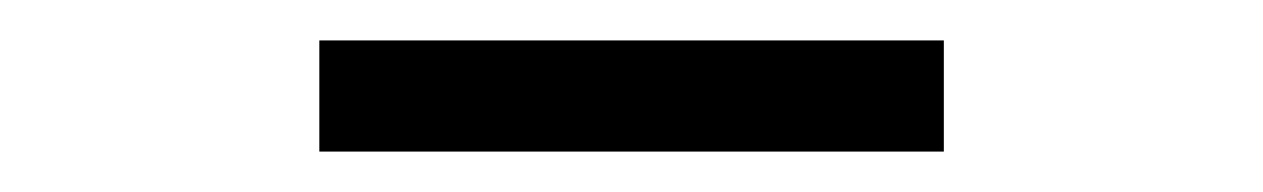

<svg xmlns="http://www.w3.org/2000/svg" viewBox="-20 -701 625 95"><path d="M138 -626V-681H447V-626Z"/></svg>

Font: Chivo Medium Light
Style: Regular
Weight: 300
Version: Version 2.002